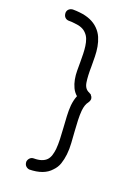

<svg xmlns="http://www.w3.org/2000/svg" viewBox="-145 -818 630 878"><g transform="rotate(20 170.5 -379.0)"><path d="M250 -237.3Q252 -209 253.9 -180.2Q255.9 -151.4 252.9 -125Q250 -99.6 242.7 -78.1Q235.4 -56.6 218.8 -40Q185.5 -2 114.3 -1Q103.5 -2.9 96.7 -10.3Q89.8 -17.6 89.8 -31.2Q91.8 -42 99.1 -48.8Q106.4 -55.7 117.2 -55.7Q159.2 -55.7 178.7 -76.2Q187.5 -85.9 191.9 -100.1Q196.3 -114.3 198.2 -130.9Q200.2 -153.3 199.2 -179.7Q198.2 -206.1 196.3 -233.4Q194.3 -261.7 192.9 -289.1Q191.4 -316.4 193.4 -341.8Q196.3 -369.1 205.1 -390.6Q190.4 -403.3 182.1 -420.9Q173.8 -438.5 169.9 -459Q166 -479.5 166 -501Q166 -522.5 166 -543.9Q166 -563.5 165.5 -582.5Q165 -601.6 162.6 -619.1Q160.2 -636.7 154.8 -651.4Q149.4 -666 138.7 -676.8Q120.1 -697.3 81.1 -700.2Q74.2 -701.2 66.9 -701.7Q59.6 -702.1 49.8 -702.1Q39.1 -703.1 32.2 -710.9Q25.4 -718.8 25.4 -732.4Q26.4 -743.2 33.7 -749.5Q41 -755.9 51.8 -756.8Q61.5 -756.8 69.8 -756.3Q78.1 -755.9 85.9 -754.9Q144.5 -749 177.7 -715.8Q194.3 -699.2 203.1 -678.7Q211.9 -658.2 215.8 -635.7Q219.7 -613.3 220.2 -589.4Q220.7 -565.4 220.7 -543Q219.7 -493.2 224.6 -463.4Q229.5 -433.6 252.9 -424.8L253.9 -423.8L261.7 -419.9Q261.7 -418.9 262.7 -417.5Q263.7 -416 267.6 -411.1Q268.6 -410.2 268.6 -408.7Q268.6 -407.2 270.5 -401.4Q270.5 -400.4 270.5 -398.9Q270.5 -397.5 268.6 -390.6L263.7 -381.8Q251 -366.2 248 -335.9Q246.1 -314.5 247.1 -289.1Q248 -263.7 250 -237.3Z"/></g></svg>

Font: Coming Soon
Style: Regular
Weight: 400
Designer: Dathan Boardman
Foundry: Open Window
Version: Version 1.000